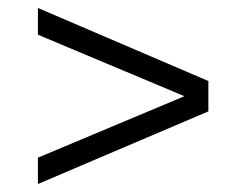

<svg xmlns="http://www.w3.org/2000/svg" viewBox="-20 -494 616 481"><path d="M75 -33V-99L442 -253L75 -407V-474L502 -291V-215Z"/></svg>

Font: Saira Expanded
Style: Regular
Weight: 400
Width: 7
Designer: Hector Gatti with collaboration of the Omnibus-Type team
Foundry: Omnibus-Type
Version: Version 1.100; ttfautohint (v1.8.3)